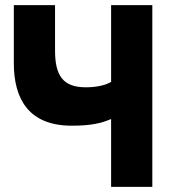

<svg xmlns="http://www.w3.org/2000/svg" viewBox="-20 -730 686 750"><path d="M414 -410C392 -397 357 -389 315 -389C225 -389 195 -436 195 -533V-710H34V-483C34 -344 92 -239 260 -239C334 -239 374 -248 414 -265V0H575V-710H414Z"/></svg>

Font: Raleway
Style: ExtraBold
Weight: 800
Designer: Matt McInerney, Pablo Impallari, Rodrigo Fuenzalida
Foundry: Matt McInerney, Pablo Impallari, Rodrigo Fuenzalida
Version: Version 3.000